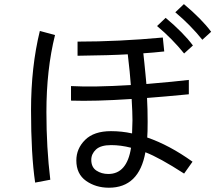

<svg xmlns="http://www.w3.org/2000/svg" viewBox="-20 -877 1040 915"><path d="M815.4 -818.4 856.4 -857.4Q941.4 -786.1 986.3 -725.6L944.3 -687.5Q887.7 -757.8 815.4 -818.4ZM728.5 -752.9 769.5 -792Q854.5 -720.7 899.4 -660.2L857.4 -622.1Q800.8 -692.4 728.5 -752.9ZM343.8 -112.3Q343.8 -168.9 385.7 -210.4Q427.7 -252 508.8 -252Q560.5 -252 609.4 -241.2Q611.3 -280.3 611.3 -303.7Q611.3 -340.8 607.4 -405.3Q429.7 -393.6 318.4 -397.5V-466.8Q425.8 -460.9 603.5 -471.7Q599.6 -528.3 588.9 -618.2Q506.8 -613.3 349.6 -611.3V-678.7Q544.9 -678.7 755.9 -698.2L762.7 -631.8Q710 -626 663.1 -623Q665 -606.4 668 -577.1Q670.9 -547.9 673.3 -523.4Q675.8 -499 677.7 -476.6Q815.4 -488.3 879.9 -496.1V-427.7Q758.8 -416 680.7 -410.2Q683.6 -357.4 683.6 -296.9Q683.6 -244.1 681.6 -221.7Q787.1 -185.5 897.5 -106.4L857.4 -49.8Q739.3 -126 672.9 -151.4Q642.6 17.6 499 17.6Q436.5 17.6 390.1 -15.1Q343.8 -47.9 343.8 -112.3ZM127.9 -352.5Q127.9 -558.6 169.9 -729.5L242.2 -710Q201.2 -545.9 201.2 -342.8Q201.2 -172.9 219.7 -20.5L147.5 -6.8Q127.9 -139.6 127.9 -352.5ZM604.5 -172.9Q555.7 -185.5 509.8 -185.5Q460 -185.5 437.5 -164.6Q415 -143.6 415 -115.2Q415 -80.1 439.5 -64Q463.9 -47.9 496.1 -47.9Q585 -47.9 604.5 -172.9Z"/></svg>

Font: Gothic A1
Style: Regular
Weight: 400
Designer: HanYang I&C Co.,Ltd.
Foundry: HanYang I&C Co.,Ltd.
Version: Version 2.50